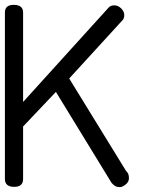

<svg xmlns="http://www.w3.org/2000/svg" viewBox="-20 -762 633 783"><path d="M0 -32.2V-710.9Q0 -742.2 36.1 -742.2Q74.2 -742.2 74.2 -710.9V-346.2L422.9 -731Q430.7 -740.2 445.8 -740.2Q461.4 -740.2 474.1 -727.8Q486.8 -715.3 486.8 -700.2Q486.8 -685.1 477.1 -676.8L262.2 -441.9L494.1 -64.9Q505.9 -54.7 505.9 -36.1Q505.9 -20 492.4 -9.5Q479 1 469.2 1Q457 1 450 -3.2Q442.9 -7.3 435.1 -16.1L208 -387.2L74.2 -246.1V-32.2Q74.2 0 38.1 0Q0 0 0 -32.2Z"/></svg>

Font: BPreplay
Style: Regular
Weight: 400
Designer: Magenta/George Triantafyllakos
Foundry: Magenta/George Triantafyllakos
Version: Version 1.00